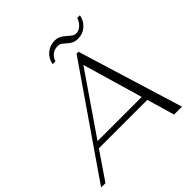

<svg xmlns="http://www.w3.org/2000/svg" viewBox="-258 -1042 1217 1217"><g transform="rotate(-45 350.0 -433.5)"><path d="M563 -186H129L2 0H-37L453 -710H470L688 0H617ZM551 -224 433 -629 155 -224ZM412 -867Q437 -867 454.5 -857.5Q472 -848 492 -830Q507 -816 518 -809Q529 -802 544 -802Q566 -802 586 -820Q606 -838 616 -867H640Q632 -824 601 -797Q570 -770 528 -770Q501 -770 484.5 -779Q468 -788 451 -804Q437 -817 427 -823Q417 -829 401 -829Q373 -829 352 -812.5Q331 -796 324 -770H299Q306 -813 338 -840Q370 -867 412 -867Z"/></g></svg>

Font: Fahkwang ExtraLight
Style: Italic
Weight: 275
Italic angle: -10°
Designer: Suppakit Chalermlarp | Katatrad Co.,Ltd.
Foundry: Cadson Demak Co.,Ltd.
Version: Version 1.000; ttfautohint (v1.6)